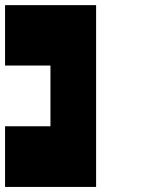

<svg xmlns="http://www.w3.org/2000/svg" viewBox="-20 -740 580 760"><path d="M0 -480.5Q44.9 -480.5 179.7 -480.5Q179.7 -419.9 179.7 -240.2Q134.8 -240.2 0 -240.2Q0 -179.7 0 0Q89.8 0 360.4 0Q360.4 -179.7 360.4 -719.7Q269.5 -719.7 0 -719.7Q0 -660.2 0 -480.5Z"/></svg>

Font: RevK
Style: Book
Weight: 400
Designer: RevK
Foundry: RevK
Version: Version 1.0